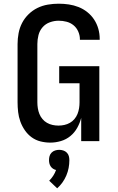

<svg xmlns="http://www.w3.org/2000/svg" viewBox="-20 -763 640 1038"><path d="M252 8Q225 8 199 1.5Q173 -5 151.5 -20.5Q130 -36 114.5 -58.5Q99 -81 90 -106Q81 -131 78 -157.5Q75 -184 75 -210V-525Q75 -554 80.5 -583.5Q86 -613 99.5 -639Q113 -665 134.5 -686Q156 -707 182.5 -720Q209 -733 238.5 -738Q268 -743 297 -743Q325 -743 352 -739Q379 -735 404.5 -725Q430 -715 452 -697.5Q474 -680 489 -657Q504 -634 511.5 -607.5Q519 -581 519 -553V-548H412V-551Q412 -572 403 -592.5Q394 -613 377.5 -626.5Q361 -640 340 -645.5Q319 -651 297 -651Q273 -651 249.5 -642.5Q226 -634 210 -615.5Q194 -597 188 -573Q182 -549 182 -525V-210Q182 -194 184.5 -178Q187 -162 193 -147Q199 -132 209.5 -119.5Q220 -107 234 -99Q248 -91 264 -87.5Q280 -84 296 -84Q312 -84 328 -87.5Q344 -91 358 -99Q372 -107 382.5 -119.5Q393 -132 399 -147Q405 -162 407.5 -178Q410 -194 410 -210V-313H300V-405H517V0H419V-126Q412 -98 397.5 -72Q383 -46 360.5 -27.5Q338 -9 309.5 -0.5Q281 8 252 8ZM289 255 246 214Q258 202 267.5 187.5Q277 173 283 156Q274 154 266.5 149Q259 144 254 136.5Q249 129 247 120.5Q245 112 245 103Q245 91 248 80.5Q251 70 259 62Q267 54 278 50.5Q289 47 300 47Q311 47 322 50.5Q333 54 341 62Q349 70 352 80.5Q355 91 355 103Q355 124 351 145Q347 166 338.5 186Q330 206 317.5 223.5Q305 241 289 255Z"/></svg>

Font: Iosevka Semibold Extended
Style: Regular
Weight: 600
Width: 7
Monospace: yes
Designer: Belleve Invis
Foundry: Belleve Invis
Version: Version 32.5.0; ttfautohint (v1.8.4)